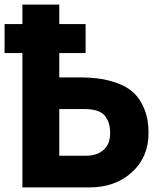

<svg xmlns="http://www.w3.org/2000/svg" viewBox="-21 -820 708 840"><path d="M238.3 -138.7H354.5Q403.3 -138.7 432.1 -164.1Q460.9 -189.5 460.9 -238.3Q460.9 -287.1 436.5 -314.9Q412.1 -342.8 348.6 -342.8H238.3ZM-1 -587.9V-714.8H77.1V-799.8H238.3V-714.8H353.5V-587.9H238.3V-481.4H321.3Q371.1 -481.4 412.1 -476.1Q453.1 -470.7 495.1 -455.1Q537.1 -439.5 564.9 -413.1Q592.8 -386.7 610.8 -342.3Q628.9 -297.9 628.9 -238.3Q628.9 -132.8 556.2 -66.4Q483.4 0 369.1 0H77.1V-587.9Z"/></svg>

Font: Gothic A1 Black
Style: Regular
Weight: 900
Version: Version 2.50